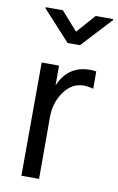

<svg xmlns="http://www.w3.org/2000/svg" viewBox="-86 -798 521 846"><g transform="rotate(10 175.0 -375.0)"><path d="M150.9 -506.8H73.2L71.8 0H150.9V-276.9Q150.9 -340.8 185.8 -389.9Q220.7 -439 273.9 -439Q295.9 -439 316.9 -432.1V-509.8Q307.1 -512.2 289.1 -512.2Q190.9 -512.2 150.9 -418ZM198.7 -667 125 -750H48.3V-745.1L170.9 -611.3H226.1L350.1 -745.1V-750H272Z"/></g></svg>

Font: FAU Chimera
Style: Regular
Weight: 400
Version: Version 1.002;hotconv 1.0.117;makeotfexe 2.5.65602